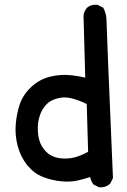

<svg xmlns="http://www.w3.org/2000/svg" viewBox="-20 -790 540 816"><path d="M398.9 4.9 379.4 -4.9 377.4 -5.9 376 -7.8Q371.1 -14.2 367.9 -21.7Q364.7 -29.3 363.3 -37.6Q348.1 -32.7 335.2 -29.3Q322.3 -25.9 310.1 -22.9Q278.8 -15.6 239.7 -19.5Q200.7 -23.4 163.6 -37.6Q144 -44.9 127.2 -57.6Q110.4 -70.3 95.7 -87.9Q67.4 -123.5 55.2 -169.4Q43 -214.8 46.9 -261.7Q50.8 -307.6 64 -346.7Q77.6 -387.2 112.5 -420.2Q147.5 -453.1 193.8 -464.4Q239.7 -475.6 287.6 -469.7Q321.8 -465.3 342.3 -460L335 -722.2V-723.1V-723.6Q335.9 -732.9 339.6 -741.2Q343.3 -749.5 349.1 -756.3L349.6 -756.8L350.1 -757.3Q366.7 -772 392.6 -769.5H394.5L396 -768.6L415.5 -758.8L418.5 -757.3L419.9 -754.9Q432.6 -731 432.6 -703.1Q432.6 -677.7 460 -35.6V-33.2L459 -30.8L449.2 -11.2L448.2 -9.8L446.8 -8.3Q428.2 8.3 402.3 5.9H400.4ZM354.5 -145 348.6 -348.1Q279.3 -381.3 240.2 -375Q231.9 -374 224.6 -372.1Q217.3 -370.1 210.9 -367.7Q204.6 -365.2 198.7 -362.3Q192.9 -359.4 188.2 -356Q183.6 -352.5 179.7 -348.6Q158.7 -327.6 149.9 -300.8Q145 -286.6 142.8 -272.5Q140.6 -258.3 140.6 -244.1Q140.6 -215.3 147.9 -191.4Q155.3 -168 173.3 -147.9Q190.9 -128.9 217.3 -121.1Q245.1 -113.3 279.8 -117.7Q295.4 -119.6 314.5 -126.5Q333.5 -133.3 354.5 -145Z"/></svg>

Font: NaikaiFont
Style: Bold
Weight: 700
Version: Version 1.89